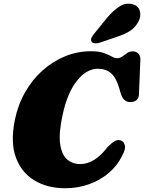

<svg xmlns="http://www.w3.org/2000/svg" viewBox="-20 -987 766 1021"><path d="M624.5 -239.5Q638.5 -234 644 -214.2Q649.5 -194.5 628.5 -157Q604 -106.5 559.2 -68Q514.5 -29.5 454.8 -7.8Q395 14 326 14Q233 14 164 -27Q95 -68 65 -148.2Q35 -228.5 58.5 -347Q75 -429 113.5 -496.5Q152 -564 206.8 -612.8Q261.5 -661.5 327 -688Q392.5 -714.5 463 -714.5Q506.5 -714.5 532 -705.2Q557.5 -696 573.5 -686.8Q589.5 -677.5 603.5 -677.5Q617.5 -677.5 630.2 -686.5Q643 -695.5 656 -704.8Q669 -714 685 -714Q703 -714 714.8 -703Q726.5 -692 726.5 -672L719 -487Q718.5 -464.5 705.2 -454.2Q692 -444 673.5 -444Q637 -444 623.5 -486L614.5 -516Q598.5 -573 571 -597.2Q543.5 -621.5 500.5 -621.5Q440 -621.5 388.8 -557Q337.5 -492.5 312.5 -374Q291.5 -277 300 -220.2Q308.5 -163.5 337.2 -139Q366 -114.5 406.5 -114.5Q483.5 -114.5 552 -205Q575 -228.5 591.5 -237.2Q608 -246 624.5 -239.5ZM548.5 -891.5Q581.5 -930.5 614.5 -952Q647.5 -973.5 683.5 -965Q715 -957 723.2 -929.5Q731.5 -902 717 -874Q701.5 -843.5 675.2 -825.2Q649 -807 604.5 -792L510.5 -760Q497 -755.5 484 -756.8Q471 -758 466.5 -767Q461.5 -776.5 467.2 -787.5Q473 -798.5 483 -810.5Z"/></svg>

Font: Fraunces 9pt S050 Black
Style: Italic
Weight: 900
Italic angle: -16°
Version: Version 1.000; ttfautohint (v1.8.3)